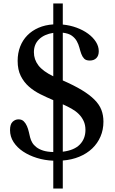

<svg xmlns="http://www.w3.org/2000/svg" viewBox="-20 -920 662 1110"><path d="M343 -900V-778Q385 -774 423 -760Q461 -746 489.5 -725Q518 -704 534.5 -678Q551 -652 551 -624Q551 -598 537 -584Q523 -570 499 -570Q477 -570 466.5 -581Q456 -592 450 -608.5Q444 -625 439 -644.5Q434 -664 424 -682Q414 -700 395.5 -713.5Q377 -727 343 -731V-455Q409 -426 453.5 -399Q498 -372 526 -344Q554 -316 566 -285Q578 -254 578 -217Q578 -170 561 -130.5Q544 -91 513 -61.5Q482 -32 438.5 -14Q395 4 343 8V170H288V9Q238 7 193 -7Q148 -21 113.5 -44Q79 -67 58.5 -98.5Q38 -130 38 -168Q38 -202 53 -216Q68 -230 87 -230Q106 -230 117.5 -218.5Q129 -207 136 -190.5Q143 -174 147 -156Q151 -138 154 -126Q158 -110 166.5 -95.5Q175 -81 190.5 -69Q206 -57 229.5 -49.5Q253 -42 288 -41V-341Q250 -357 213 -375.5Q176 -394 147 -419.5Q118 -445 100 -481Q82 -517 82 -568Q82 -613 96.5 -650.5Q111 -688 138 -715.5Q165 -743 203 -759.5Q241 -776 288 -779V-900ZM474 -169Q474 -198 463.5 -220.5Q453 -243 435.5 -260.5Q418 -278 394 -291.5Q370 -305 343 -317V-43Q409 -51 441.5 -84.5Q474 -118 474 -169ZM176 -618Q176 -576 202 -542Q228 -508 288 -479V-730Q236 -722 206 -693Q176 -664 176 -618Z"/></svg>

Font: SVN-Libre Baskerville
Style: Regular
Weight: 400
Designer: Pablo Impallari, Rodrigo Fuenzalida
Foundry: Pablo Impallari, Rodrigo Fuenzalida
Version: Version 1.000; ttfautohint (v1.8.4)